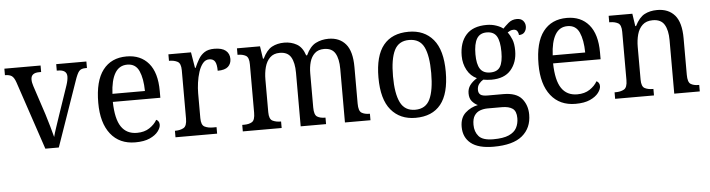

<svg xmlns="http://www.w3.org/2000/svg" viewBox="-48 -782 4573 1236"><g transform="rotate(-5 2238.0 -164.0)"><path d="M74 -441Q63 -473 48 -483.5Q33 -494 4 -494V-536H238V-494H225Q172 -494 172 -451Q172 -441 174 -430.5Q176 -420 180 -408L242 -220Q254 -183 266 -139.5Q278 -96 285 -70Q290 -91 303 -129.5Q316 -168 329 -207L393 -395Q404 -428 404 -451Q404 -494 346 -494H339V-536H534V-494H523Q496 -494 483 -479Q470 -464 454 -416L309 0H222Z M803 10Q701 10 644 -62Q587 -134 587 -264Q587 -405 641 -475.5Q695 -546 794 -546Q885 -546 936.5 -485Q988 -424 988 -306V-262H681Q683 -152 717.5 -101Q752 -50 819 -50Q867 -50 900 -72Q933 -94 949 -123Q957 -120 963 -111.5Q969 -103 969 -90Q969 -70 951 -46.5Q933 -23 896.5 -6.5Q860 10 803 10ZM893 -314Q892 -395 870 -444Q848 -493 794 -493Q742 -493 714.5 -447Q687 -401 683 -314Z M1063 0V-42H1066Q1097 -42 1119 -54Q1141 -66 1141 -114V-426Q1141 -471 1119 -482.5Q1097 -494 1067 -494H1064V-536H1210L1227 -434H1231Q1244 -464 1259 -489.5Q1274 -515 1298 -530.5Q1322 -546 1361 -546Q1411 -546 1435 -526Q1459 -506 1459 -472Q1459 -441 1438.5 -422Q1418 -403 1371 -403Q1371 -444 1360 -462.5Q1349 -481 1322 -481Q1298 -481 1281 -460Q1264 -439 1253.5 -406.5Q1243 -374 1238 -337.5Q1233 -301 1233 -270V-109Q1233 -64 1255 -53Q1277 -42 1307 -42H1332V0Z M1498 0V-42H1511Q1542 -42 1561.5 -54Q1581 -66 1581 -114V-426Q1581 -471 1560.5 -482.5Q1540 -494 1510 -494H1507V-536H1656L1668 -455H1673Q1699 -509 1733.5 -527.5Q1768 -546 1813 -546Q1858 -546 1894 -525.5Q1930 -505 1947 -452H1953Q1979 -508 2016.5 -527Q2054 -546 2099 -546Q2170 -546 2210 -499Q2250 -452 2250 -350V-114Q2250 -66 2269.5 -54Q2289 -42 2320 -42H2323V0H2158V-346Q2158 -411 2137 -447Q2116 -483 2065 -483Q2027 -483 2004.5 -462Q1982 -441 1972.5 -407.5Q1963 -374 1963 -334V-114Q1963 -66 1982.5 -54Q2002 -42 2033 -42H2036V0H1872V-346Q1872 -411 1851 -447Q1830 -483 1778 -483Q1739 -483 1715.5 -460Q1692 -437 1682 -400Q1672 -363 1672 -320V-109Q1672 -64 1694 -53Q1716 -42 1747 -42H1749V0Z M2614 10Q2514 10 2456 -59Q2398 -128 2398 -269Q2398 -409 2453.5 -477.5Q2509 -546 2617 -546Q2718 -546 2775.5 -477.5Q2833 -409 2833 -269Q2833 -128 2777.5 -59Q2722 10 2614 10ZM2616 -42Q2684 -42 2711.5 -99.5Q2739 -157 2739 -269Q2739 -381 2711.5 -437Q2684 -493 2615 -493Q2548 -493 2520 -437Q2492 -381 2492 -269Q2492 -157 2520.5 -99.5Q2549 -42 2616 -42Z M3098 239Q3000 239 2952 200.5Q2904 162 2904 94Q2904 35 2939 3.5Q2974 -28 3020 -37Q3000 -46 2983.5 -65Q2967 -84 2967 -117Q2967 -147 2983 -169Q2999 -191 3029 -210Q2989 -228 2966.5 -269.5Q2944 -311 2944 -361Q2944 -447 2988 -496.5Q3032 -546 3121 -546Q3154 -546 3183 -536Q3212 -526 3227 -513Q3240 -527 3263 -547Q3286 -567 3318 -567Q3345 -567 3358.5 -551.5Q3372 -536 3372 -515Q3372 -494 3360 -478.5Q3348 -463 3323 -463Q3323 -476 3315.5 -488Q3308 -500 3291 -500Q3279 -500 3270 -496Q3261 -492 3252 -486Q3268 -465 3279 -437Q3290 -409 3290 -365Q3290 -290 3248 -241Q3206 -192 3121 -192Q3109 -192 3094 -193.5Q3079 -195 3069 -197Q3053 -188 3041 -172.5Q3029 -157 3029 -134Q3029 -114 3041.5 -103.5Q3054 -93 3088 -93H3190Q3273 -93 3308.5 -51Q3344 -9 3344 53Q3344 139 3284 189Q3224 239 3098 239ZM3118 -239Q3164 -239 3182.5 -269Q3201 -299 3201 -365Q3201 -433 3182 -465.5Q3163 -498 3117 -498Q3073 -498 3053 -464.5Q3033 -431 3033 -364Q3033 -300 3053 -269.5Q3073 -239 3118 -239ZM3100 191Q3165 191 3201 175Q3237 159 3251.5 131.5Q3266 104 3266 69Q3266 24 3242 7Q3218 -10 3173 -10H3081Q3056 -10 3033 -2Q3010 6 2995.5 27Q2981 48 2981 87Q2981 132 3006.5 161.5Q3032 191 3100 191Z M3648 10Q3546 10 3489 -62Q3432 -134 3432 -264Q3432 -405 3486 -475.5Q3540 -546 3639 -546Q3730 -546 3781.5 -485Q3833 -424 3833 -306V-262H3526Q3528 -152 3562.5 -101Q3597 -50 3664 -50Q3712 -50 3745 -72Q3778 -94 3794 -123Q3802 -120 3808 -111.5Q3814 -103 3814 -90Q3814 -70 3796 -46.5Q3778 -23 3741.5 -6.5Q3705 10 3648 10ZM3738 -314Q3737 -395 3715 -444Q3693 -493 3639 -493Q3587 -493 3559.5 -447Q3532 -401 3528 -314Z M3904 0V-42H3912Q3943 -42 3965 -54Q3987 -66 3987 -114V-426Q3987 -471 3965.5 -482.5Q3944 -494 3914 -494H3909V-536H4062L4074 -455H4079Q4106 -509 4141 -527.5Q4176 -546 4223 -546Q4296 -546 4336.5 -499Q4377 -452 4377 -350V-114Q4377 -66 4396 -54Q4415 -42 4446 -42H4451V0H4286V-346Q4286 -410 4264 -446.5Q4242 -483 4189 -483Q4147 -483 4122.5 -460Q4098 -437 4088 -400Q4078 -363 4078 -320V-109Q4078 -64 4099 -53Q4120 -42 4150 -42H4155V0Z"/></g></svg>

Font: Noto Serif Tamil SemiCondensed
Style: Italic
Weight: 400
Width: 4
Italic angle: -12°
Designer: Indian Type Foundry, Tom Grace, and the Monotype Design Team
Foundry: Monotype Imaging Inc.
Version: Version 2.003; ttfautohint (v1.8.4.7-5d5b)